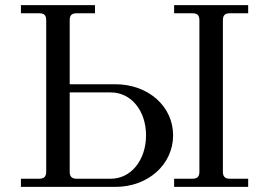

<svg xmlns="http://www.w3.org/2000/svg" viewBox="-20 -732 1034 752"><path d="M662 0H952V-32H880C861 -32 853 -41 853 -59V-653C853 -672 861 -680 880 -680H952V-712H662V-680H734C753 -680 761 -672 761 -653V-59C761 -41 753 -32 734 -32H662ZM62 0H432C560 0 658 -88 658 -202C658 -316 560 -402 432 -402H253V-653C253 -672 261 -680 280 -680H352V-712H62V-680H134C153 -680 161 -672 161 -653V-59C161 -41 153 -32 134 -32H62ZM253 -59V-370H414C494 -370 552 -298 552 -202C552 -106 494 -32 414 -32H280C261 -32 253 -41 253 -59Z"/></svg>

Font: Old Standard
Style: Regular
Weight: 400
Designer: Alexey Kryukov <alexios@thessalonica.org.ru>
Version: Version 2.0